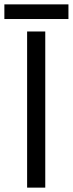

<svg xmlns="http://www.w3.org/2000/svg" viewBox="-26 -858 333 878"><path d="M98 0V-714H181V0ZM-6 -838H287V-771H-6Z"/></svg>

Font: Stephens Clock
Style: Regular
Weight: 400
Designer: Peter Wiegel (catfonts.de) with slight modifications by DT1.org
Version: Version 0.9.1